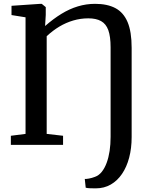

<svg xmlns="http://www.w3.org/2000/svg" viewBox="-20 -774 788 1026"><path d="M438 229 433 182Q440 183 455.2 180.2Q470.5 177.5 487.5 171Q508.5 163.5 524 144Q539.5 124.5 550 96Q560.5 67.5 565.8 32.5Q571 -2.5 571 -42.5V-521Q571 -579 558.8 -612.8Q546.5 -646.5 520.2 -661.2Q494 -676 452 -676Q410.5 -676 371.5 -664.5Q332.5 -653 297 -631.8Q261.5 -610.5 229.5 -580.5V-58.5L317 -48.5V0H38V-48.5L116.5 -58.5V-681.5L41.5 -693.5V-743L195.5 -753.5H203L224.5 -736V-694.5L221 -635Q265 -673.5 308.2 -700Q351.5 -726.5 396.2 -740Q441 -753.5 488 -753.5Q553.5 -753.5 596.8 -730.5Q640 -707.5 661.8 -656Q683.5 -604.5 683.5 -518.5V-41.5Q683.5 18.5 670.2 68.5Q657 118.5 632 155.2Q607 192 571.8 212.2Q536.5 232.5 492 232.5Q477 232.5 461.5 232Q446 231.5 438 229Z"/></svg>

Font: Merriweather 28pt Medium
Style: Regular
Weight: 500
Version: Version 2.100